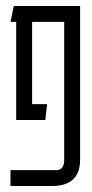

<svg xmlns="http://www.w3.org/2000/svg" viewBox="-20 -620 307 640"><path d="M15 0V-53H168Q194 -53 194 -88V-547H87V-273H137L131 -220H34V-547H15L26 -600H247V-88Q247 0 153 0Z"/></svg>

Font: Karantina Light
Style: Regular
Weight: 300
Designer: Rony Koch
Foundry: Rony Koch
Version: Version 1.000; ttfautohint (v1.8.3)